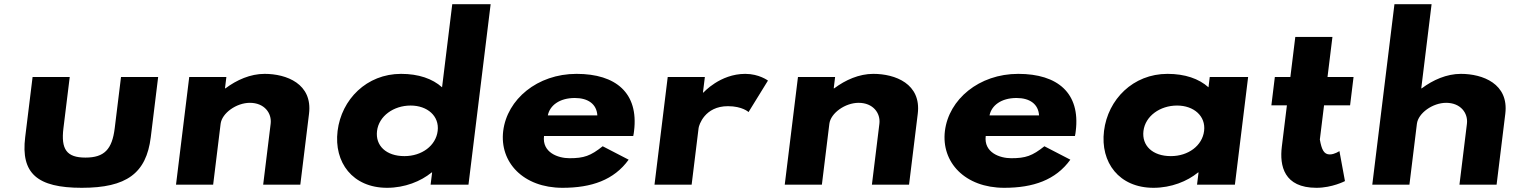

<svg xmlns="http://www.w3.org/2000/svg" viewBox="-20 -880 7228 915"><path d="M312.3 -513H135.3L100 -226C78.9 -54 156.4 15 369.7 15C582.9 15 677.3 -54 698.5 -226L733.7 -513H556.7L526.7 -269C514.3 -168 476.9 -129 387.3 -129C297.8 -129 269.9 -168 282.3 -269Z M818.8 0H995.8L1031.4 -290C1037.7 -341 1106.6 -390 1170.8 -390C1239.7 -390 1276.1 -341 1269.8 -290L1234.2 0H1411.2L1452.7 -338C1470.2 -481 1345 -528 1240.9 -528C1173.2 -528 1107.9 -499 1054.6 -459H1052.2L1058.8 -513H881.8Z M1588.8 -256C1570.4 -106 1660.5 15 1824.6 15C1909.3 15 1985.7 -16 2036.8 -58H2039.3L2032.1 0H2212.6L2318.2 -860H2135.3L2086.7 -464C2040.9 -505 1974.8 -528 1891.3 -528C1727.2 -528 1607.2 -406 1588.8 -256ZM1776.8 -256C1785.5 -327 1855.8 -377 1936.9 -377C2016.7 -377 2074.5 -327 2065.8 -256C2057.2 -186 1990.8 -136 1907.3 -136C1820.1 -136 1768.2 -186 1776.8 -256Z M2997.8 -232C2999.5 -238 3000.9 -249 3001.7 -256C3023.8 -436 2916.1 -528 2727.6 -528C2540 -528 2396.6 -406 2378.1 -256C2359.9 -107 2473.3 15 2660.9 15C2798.8 15 2906 -22 2975.9 -119L2852.2 -183C2794.5 -137 2762.9 -126 2693.9 -126C2639.5 -126 2562.9 -153 2572.6 -232ZM2590.7 -330C2600.1 -377 2645.7 -413 2719.5 -413C2782.4 -413 2823.6 -384 2826.7 -330Z M3099.1 0H3276.1L3309.3 -270C3310.9 -283 3337.8 -374 3449.1 -374C3517.8 -374 3547.3 -346 3547.3 -346L3639.8 -496C3639.8 -496 3597.7 -528 3531.7 -528C3411.2 -528 3332.5 -439 3332.5 -439H3330L3339.1 -513H3162.1Z M3719.8 0H3896.8L3932.4 -290C3938.7 -341 4007.6 -390 4071.8 -390C4140.7 -390 4177.1 -341 4170.8 -290L4135.2 0H4312.2L4353.7 -338C4371.2 -481 4246 -528 4141.9 -528C4074.2 -528 4008.9 -499 3955.6 -459H3953.2L3959.8 -513H3782.8Z M5102.8 -232C5104.5 -238 5105.9 -249 5106.7 -256C5128.8 -436 5021.1 -528 4832.6 -528C4645 -528 4501.6 -406 4483.1 -256C4464.9 -107 4578.3 15 4765.9 15C4903.8 15 5011 -22 5080.9 -119L4957.2 -183C4899.5 -137 4867.9 -126 4798.9 -126C4744.5 -126 4667.9 -153 4677.6 -232ZM4695.7 -330C4705.1 -377 4750.7 -413 4824.5 -413C4887.4 -413 4928.6 -384 4931.7 -330Z M5241.3 -256C5222.9 -106 5313 15 5477.1 15C5561.8 15 5638.2 -16 5689.3 -58H5691.8L5684.6 0H5865.1L5928.1 -513H5745.2L5739.2 -464C5693.4 -505 5627.3 -528 5543.8 -528C5379.7 -528 5259.7 -406 5241.3 -256ZM5429.3 -256C5438 -327 5508.3 -377 5589.4 -377C5669.2 -377 5727 -327 5718.3 -256C5709.7 -186 5643.3 -136 5559.8 -136C5472.6 -136 5420.7 -186 5429.3 -256Z M6129.4 -513H6055.4L6038.9 -378H6112.9L6088.7 -181C6077.5 -90 6098.6 15 6253.6 15C6328.7 15 6389.6 -17 6389.6 -17L6363.2 -160C6363.2 -160 6340.2 -144 6317.2 -144C6289.2 -144 6278.4 -167 6269.9 -215L6289.9 -378H6414L6430.5 -513H6306.4L6329.9 -704H6152.9Z M6519.8 0H6696.8L6732.4 -290C6738.7 -341 6807.6 -390 6871.8 -390C6940.7 -390 6977.1 -341 6970.8 -290L6935.2 0H7112.2L7153.7 -338C7171.2 -481 7046 -528 6941.9 -528C6874.2 -528 6808.9 -499 6755.6 -459H6753.2L6802.4 -860H6625.4Z"/></svg>

Font: Hussar
Style: BdSuprExtOblOne
Weight: 700
Foundry: Cannot Into Space Fonts
Version: Version 2.00